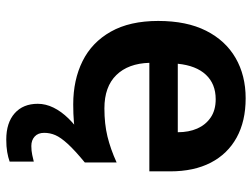

<svg xmlns="http://www.w3.org/2000/svg" viewBox="-118 -476 823 628"><g transform="rotate(90 294.0 -162.5)"><path d="M415 105Q415 125 427 136Q439 147 458 147Q474 147 487.5 144Q501 141 509 139V218Q495 223 477.5 226Q460 229 437 229Q382 229 351 201.5Q320 174 320 126Q320 100 332.5 74.5Q345 49 368 25.5Q391 2 422 -19L512 -28Q472 5 451 28Q430 51 422.5 68.5Q415 86 415 105ZM302 -554Q377 -554 430.5 -524.5Q484 -495 512.5 -440Q541 -385 541 -307V-239H186Q188 -170 226 -131Q264 -92 335 -92Q386 -92 427 -102Q468 -112 512 -132V-28Q471 -8 428 1Q385 10 322 10Q242 10 180.5 -20.5Q119 -51 84 -113Q49 -175 49 -268Q49 -361 81 -424.5Q113 -488 170 -521Q227 -554 302 -554ZM305 -456Q255 -456 225 -424Q195 -392 189 -332H413Q413 -368 401 -395.5Q389 -423 365 -439.5Q341 -456 305 -456Z"/></g></svg>

Font: Noto Sans Oriya SemiBold
Style: Regular
Weight: 600
Version: Version 2.003